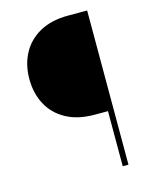

<svg xmlns="http://www.w3.org/2000/svg" viewBox="-109 -783 679 855"><g transform="rotate(-15 231.0 -355.5)"><path d="M376 0H349.6V-253.9H288.6Q210.9 -253.9 157.2 -283.4Q103.5 -313 75.9 -364.7Q48.3 -416.5 48.3 -482.4Q48.3 -547.9 75.9 -599.6Q103.5 -651.4 157.2 -681.2Q210.9 -710.9 288.6 -710.9H376Z"/></g></svg>

Font: Vazirmatn RD Thin
Style: Regular
Weight: 100
Designer: Saber Rastikerdar
Foundry: Saber Rastikerdar
Version: Version 32.102